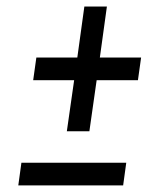

<svg xmlns="http://www.w3.org/2000/svg" viewBox="-20 -556 455 592"><path d="M36.4 15.7H359.7L369.3 -54.3H46ZM82.3 -308.7H208.6L186.1 -151.3H255.6L278 -308.7H405.3L415.1 -378.7H287.9L309.6 -535.9H240.1L218.4 -378.7H92.1Z"/></svg>

Font: Secuela ExtLt
Style: Italic
Weight: 200
Italic angle: -8°
Designer: Fernando Haro
Foundry: deFharo
Version: Version 1.704